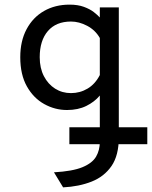

<svg xmlns="http://www.w3.org/2000/svg" viewBox="-20 -543 656 829"><path d="M252.5 266 213 201Q293.5 196.5 336.2 178.8Q379 161 395 133Q411 105 411 70V-130.5Q388 -103 352.5 -85.5Q317 -68 269.5 -68Q217 -68 170.8 -93.8Q124.5 -119.5 96 -170.2Q67.5 -221 67.5 -296Q67.5 -366 94.8 -417Q122 -468 170 -495.5Q218 -523 280.5 -523Q316 -523 342 -513.5Q368 -504 384.8 -491Q401.5 -478 411 -467.5V-511H493V50Q493 128 461.5 173.8Q430 219.5 375.8 241Q321.5 262.5 252.5 266ZM286.5 -141Q325.5 -141 358.2 -160.5Q391 -180 411 -219V-379Q391.5 -413 356.5 -431.5Q321.5 -450 286.5 -450Q222 -450 186.8 -409Q151.5 -368 151.5 -296Q151.5 -249 169.5 -214.2Q187.5 -179.5 218 -160.2Q248.5 -141 286.5 -141ZM279.5 79.5V6.5H616V79.5Z"/></svg>

Font: Overpass Mono Light
Style: Regular
Weight: 400
Monospace: yes
Version: Version 4.000